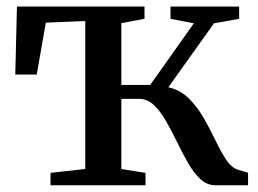

<svg xmlns="http://www.w3.org/2000/svg" viewBox="-20 -552 768 572"><path d="M130.5 0V-37L234 -48.5V-489.5L116.5 -484.5L89.5 -330H25.5L30.5 -532.5H410.5V-496L341.5 -483V-299H427.5L557.5 -482.5L488 -496V-532.5H692.5V-496L617.5 -482.5L481.5 -292Q517 -284 542.5 -258.8Q568 -233.5 587 -200.2Q606 -167 621.8 -134Q637.5 -101 653.2 -77Q669 -53 688 -46.5L719 -37.5V0H622Q597 0 577 -18.5Q557 -37 540.2 -66.5Q523.5 -96 507.5 -128.8Q491.5 -161.5 474.8 -191Q458 -220.5 438.5 -239Q419 -257.5 394.5 -257.5H341.5V-48.5L413.5 -37V0Z"/></svg>

Font: Merriweather 72pt Medium
Style: Regular
Weight: 500
Version: Version 2.100